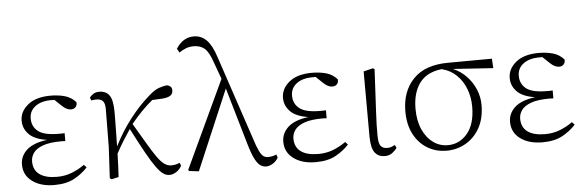

<svg xmlns="http://www.w3.org/2000/svg" viewBox="-51 -968 3495 1150"><g transform="rotate(-5 1697.0 -393.0)"><path d="M419.9 -90.8 435.1 -74.2Q402.8 -38.6 355.2 -12.2Q307.6 14.2 233.9 14.2Q152.3 14.2 101.6 -23.4Q50.8 -61 50.8 -124Q50.8 -175.8 90.8 -212.2Q130.9 -248.5 213.9 -258.8Q139.2 -270 105.5 -304.7Q71.8 -339.4 71.8 -386.2Q71.8 -441.4 120.4 -481.2Q168.9 -521 257.8 -521Q303.7 -521 342.3 -510.3Q380.9 -499.5 408.2 -469.2Q411.1 -450.2 400.4 -439.2Q389.6 -428.2 373 -428.2Q347.2 -428.2 319.8 -454.1L277.8 -494.1Q273.4 -494.1 268.8 -494.1Q264.2 -494.1 258.8 -494.1Q198.2 -494.1 162.6 -467Q127 -439.9 127 -395Q127 -346.2 163.1 -317.6Q199.2 -289.1 287.1 -289.1Q295.4 -289.1 304.9 -289.1Q314.5 -289.1 321.8 -290V-242.2Q314.5 -242.7 308.6 -242.9Q302.7 -243.2 298.8 -243.2Q227.5 -243.2 187 -228.3Q146.5 -213.4 129.6 -189.5Q112.8 -165.5 112.8 -138.2Q112.8 -86.4 149.2 -59.8Q185.5 -33.2 253.9 -33.2Q301.8 -33.2 342.8 -49.1Q383.8 -64.9 419.9 -90.8Z M992.2 -53.2 1000 -35.2Q987.3 -11.7 966.8 1.2Q946.3 14.2 925.8 14.2Q906.7 14.2 888.4 1.5Q870.1 -11.2 846.9 -43.2Q823.7 -75.2 791.5 -132.8Q759.3 -190.4 712.9 -280.8Q689.9 -245.6 671.1 -216.3Q652.3 -187 627 -140.1Q626.5 -105.5 624.5 -67.6Q622.6 -29.8 621.1 0L578.1 9.8L567.9 2L578.1 -186L580.1 -402.8Q581.5 -442.9 569.3 -458.5Q557.1 -474.1 530.8 -474.1Q513.2 -474.1 498 -471.2L491.2 -488.8Q500 -500.5 514.4 -509.8Q528.8 -519 549.8 -519Q590.3 -519 610.6 -490.2Q630.9 -461.4 630.9 -387.2Q630.9 -367.2 630.4 -330.6Q629.9 -293.9 629.2 -253.7Q628.4 -213.4 627.9 -183.1Q671.4 -270.5 729.7 -345.5Q788.1 -420.4 849.1 -472.2Q881.8 -501.5 909.4 -511Q937 -520.5 959 -522Q970.2 -519 978.5 -512Q986.8 -504.9 986.8 -488.8Q986.8 -467.3 970.5 -457.3Q954.1 -447.3 920.9 -444.8L861.8 -441.9Q796.9 -388.7 731.9 -309.1Q776.4 -233.9 806.6 -182.6Q836.9 -131.3 859.1 -100.3Q881.3 -69.3 900.6 -55.7Q919.9 -42 941.9 -42Q956.1 -42 969.5 -45.2Q982.9 -48.3 992.2 -53.2Z M1574.2 -51.8 1580.1 -33.2Q1569.8 -12.7 1548.6 0.7Q1527.3 14.2 1507.3 14.2Q1489.7 14.2 1473.4 3.7Q1457 -6.8 1440.4 -38.6Q1423.8 -70.3 1405.3 -134.8L1307.1 -472.2L1103 7.8L1044.9 1L1040 -5.9L1286.1 -532.2L1249 -634.8Q1228 -697.3 1202.4 -719.2Q1176.8 -741.2 1136.2 -741.2Q1111.3 -741.2 1090.1 -732.9Q1068.8 -724.6 1049.3 -710.9L1036.1 -734.9Q1077.1 -799.8 1142.1 -799.8Q1187 -799.8 1219 -767.8Q1251 -735.8 1273.9 -664.1L1443.4 -158.2Q1458.5 -109.9 1470.7 -84.7Q1482.9 -59.6 1495.1 -50.3Q1507.3 -41 1522.9 -41Q1532.7 -41 1546.6 -43.5Q1560.5 -45.9 1574.2 -51.8Z M1991.2 -90.8 2006.3 -74.2Q1974.1 -38.6 1926.5 -12.2Q1878.9 14.2 1805.2 14.2Q1723.6 14.2 1672.9 -23.4Q1622.1 -61 1622.1 -124Q1622.1 -175.8 1662.1 -212.2Q1702.1 -248.5 1785.2 -258.8Q1710.4 -270 1676.8 -304.7Q1643.1 -339.4 1643.1 -386.2Q1643.1 -441.4 1691.7 -481.2Q1740.2 -521 1829.1 -521Q1875 -521 1913.6 -510.3Q1952.1 -499.5 1979.5 -469.2Q1982.4 -450.2 1971.7 -439.2Q1960.9 -428.2 1944.3 -428.2Q1918.5 -428.2 1891.1 -454.1L1849.1 -494.1Q1844.7 -494.1 1840.1 -494.1Q1835.4 -494.1 1830.1 -494.1Q1769.5 -494.1 1733.9 -467Q1698.2 -439.9 1698.2 -395Q1698.2 -346.2 1734.4 -317.6Q1770.5 -289.1 1858.4 -289.1Q1866.7 -289.1 1876.2 -289.1Q1885.7 -289.1 1893.1 -290V-242.2Q1885.7 -242.7 1879.9 -242.9Q1874 -243.2 1870.1 -243.2Q1798.8 -243.2 1758.3 -228.3Q1717.8 -213.4 1700.9 -189.5Q1684.1 -165.5 1684.1 -138.2Q1684.1 -86.4 1720.5 -59.8Q1756.8 -33.2 1825.2 -33.2Q1873 -33.2 1914.1 -49.1Q1955.1 -64.9 1991.2 -90.8Z M2221.2 14.2Q2183.1 14.2 2161.6 -12.9Q2140.1 -40 2139.2 -108.9L2138.2 -502L2195.3 -516.1L2204.6 -509.8Q2200.2 -424.3 2197 -362.8Q2193.8 -301.3 2191.4 -256.8Q2189 -212.4 2188 -178.5Q2187 -144.5 2187.5 -113.8Q2187.5 -64.5 2200.9 -48.8Q2214.4 -33.2 2238.3 -33.2Q2253.4 -33.2 2264.2 -37.1Q2274.9 -41 2286.1 -46.9L2294.4 -28.8Q2284.7 -14.2 2265.9 0Q2247.1 14.2 2221.2 14.2Z M2602.5 -18.1Q2672.9 -18.1 2720.2 -74.5Q2767.6 -130.9 2767.6 -235.8Q2767.6 -292.5 2748.5 -342.3Q2729.5 -392.1 2693.1 -427.2Q2656.7 -462.4 2604.5 -475.1Q2512.7 -463.9 2470.5 -405.3Q2428.2 -346.7 2428.2 -252Q2428.2 -179.7 2451.9 -127.2Q2475.6 -74.7 2514.9 -46.4Q2554.2 -18.1 2602.5 -18.1ZM2913.6 -454.1 2672.4 -470.2Q2717.8 -451.2 2752 -415.5Q2786.1 -379.9 2805.2 -334.7Q2824.2 -289.6 2824.2 -241.2Q2824.2 -159.7 2792 -102.5Q2759.8 -45.4 2707 -15.6Q2654.3 14.2 2593.3 14.2Q2528.3 14.2 2477.1 -16.8Q2425.8 -47.9 2396 -105.2Q2366.2 -162.6 2366.2 -241.2Q2366.2 -362.3 2437.3 -436Q2508.3 -509.8 2648.4 -509.8L2910.2 -511.2Z M3354.5 -90.8 3369.6 -74.2Q3337.4 -38.6 3289.8 -12.2Q3242.2 14.2 3168.5 14.2Q3086.9 14.2 3036.1 -23.4Q2985.4 -61 2985.4 -124Q2985.4 -175.8 3025.4 -212.2Q3065.4 -248.5 3148.4 -258.8Q3073.7 -270 3040 -304.7Q3006.3 -339.4 3006.3 -386.2Q3006.3 -441.4 3054.9 -481.2Q3103.5 -521 3192.4 -521Q3238.3 -521 3276.9 -510.3Q3315.4 -499.5 3342.8 -469.2Q3345.7 -450.2 3335 -439.2Q3324.2 -428.2 3307.6 -428.2Q3281.7 -428.2 3254.4 -454.1L3212.4 -494.1Q3208 -494.1 3203.4 -494.1Q3198.7 -494.1 3193.4 -494.1Q3132.8 -494.1 3097.2 -467Q3061.5 -439.9 3061.5 -395Q3061.5 -346.2 3097.7 -317.6Q3133.8 -289.1 3221.7 -289.1Q3230 -289.1 3239.5 -289.1Q3249 -289.1 3256.3 -290V-242.2Q3249 -242.7 3243.2 -242.9Q3237.3 -243.2 3233.4 -243.2Q3162.1 -243.2 3121.6 -228.3Q3081.1 -213.4 3064.2 -189.5Q3047.4 -165.5 3047.4 -138.2Q3047.4 -86.4 3083.7 -59.8Q3120.1 -33.2 3188.5 -33.2Q3236.3 -33.2 3277.3 -49.1Q3318.4 -64.9 3354.5 -90.8Z"/></g></svg>

Font: Source Han Serif CN ExtraLight
Style: Regular
Weight: 250
Designer: Ryoko NISHIZUKA  (kana & ideographs); Frank Grießhammer (Latin, Greek & Cyrillic); Wenlong ZHANG  (bopomofo); Sandoll Co
Foundry: Adobe Systems Incorporated
Version: Version 1.001;PS 1.001;hotconv 16.6.54;makeotf.lib2.5.65590